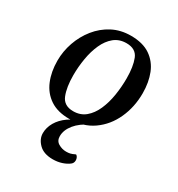

<svg xmlns="http://www.w3.org/2000/svg" viewBox="-172 -608 881 949"><g transform="rotate(30 268.5 -133.5)"><path d="M45.4 -207Q45.4 -260.3 63.2 -311.5Q81.1 -362.8 114.3 -404.3Q147.5 -445.8 194.3 -470.5Q241.2 -495.1 299.3 -495.1Q367.7 -495.1 409.9 -466.3Q452.1 -437.5 471.7 -388.4Q491.2 -339.4 491.2 -277.3Q491.2 -198.7 460.9 -132.3Q430.7 -65.9 374.3 -26.1Q317.9 13.7 239.3 13.7Q172.9 13.7 129.9 -15.1Q86.9 -43.9 66.2 -93.8Q45.4 -143.6 45.4 -207ZM237.3 -28.8Q278.3 -28.8 306.6 -52.5Q335 -76.2 352.5 -115.7Q370.1 -155.3 377.9 -203.6Q385.7 -252 385.7 -301.3Q385.7 -368.2 369.1 -410.2Q352.5 -452.1 298.8 -452.1Q257.8 -452.1 229.2 -428.7Q200.7 -405.3 183.1 -366.2Q165.5 -327.1 157.5 -279.5Q149.4 -231.9 149.4 -183.6Q149.4 -115.7 166.7 -72.3Q184.1 -28.8 237.3 -28.8ZM335.4 -39.1 346.2 -14.6Q295.9 9.3 269 42.5Q242.2 75.7 242.2 110.4Q242.2 137.2 262.9 149.4Q283.7 161.6 307.1 161.6Q319.8 161.6 329.6 159.4Q339.4 157.2 355.5 149.4Q359.4 147.5 365 156Q370.6 164.6 370.6 175.8Q370.6 190.9 358.9 199.7Q343.3 211.9 319.6 219.7Q295.9 227.5 268.6 227.5Q216.8 227.5 189.5 200.2Q162.1 172.9 162.1 139.6Q162.1 107.4 179.7 77.1Q197.3 46.9 230 23.9Q262.7 1 307.6 -9.3Z"/></g></svg>

Font: Gelasio
Style: Italic
Weight: 400
Italic angle: -8.5°
Designer: Eben Sorkin
Foundry: Eben Sorkin
Version: Version 1.008